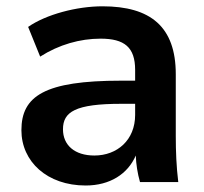

<svg xmlns="http://www.w3.org/2000/svg" viewBox="-20 -569 638 600"><path d="M247.6 10.7C323.7 10.7 379.4 -25.4 404.3 -83C405.3 -55.7 409.7 -27.3 417.5 0H537.1C531.2 -47.9 529.3 -96.2 529.3 -143.6V-336.9C529.3 -485.8 450.2 -549.3 300.3 -549.3C219.7 -549.3 124 -523.9 67.9 -484.9L105.5 -392.1C164.6 -429.7 230 -448.2 294.4 -448.2C368.7 -448.2 402.3 -421.4 402.3 -350.6V-316.9H357.9C119.6 -316.9 46.9 -269 46.9 -162.1C46.9 -64 127.4 10.7 247.6 10.7ZM274.9 -83C213.4 -83 176.8 -115.2 176.8 -165C176.8 -219.7 215.8 -244.6 358.9 -244.6H402.3V-210C402.3 -131.3 346.2 -83 274.9 -83Z"/></svg>

Font: Winston SemiBold
Style: Regular
Weight: 600
Designer: Vernon Adams, Kim Jin-seong, David Berlow, Cristiano Sobral
Foundry: The Winston Project Authors
Version: Version 3.004